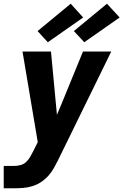

<svg xmlns="http://www.w3.org/2000/svg" viewBox="-30 -797 663 1032"><path d="M-10 215V95H44Q62 95 79.5 90.5Q97 86 110.5 73.5Q124 61 133 45Q142 29 150 13L173 -33L91 -520H244L276 -180L303 -244L416 -520H568L281 66Q271 86 260 105.5Q249 125 234 143Q216 164 193.5 179.5Q171 195 146 203Q121 211 95.5 213Q70 215 44 215ZM423 -570 367 -630 545 -777 613 -703ZM227 -570 172 -630 350 -777 417 -703Z"/></svg>

Font: Iosevka SS04 Hv Ex Obl
Style: Regular
Weight: 900
Width: 7
Italic angle: -9°
Monospace: yes
Designer: Belleve Invis
Foundry: Belleve Invis
Version: Version 19.0.0; ttfautohint (v1.8.4)